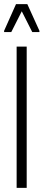

<svg xmlns="http://www.w3.org/2000/svg" viewBox="-27 -915 212 935"><path d="M54 0V-688H103V0ZM-7 -759V-765L51 -895H106L165 -765V-759H130L79 -860L28 -759Z"/></svg>

Font: Saira UltraCondensed Light
Style: Regular
Weight: 300
Width: 1
Designer: Hector Gatti with collaboration of the Omnibus-Type team
Foundry: Omnibus-Type
Version: Version 1.101